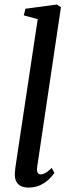

<svg xmlns="http://www.w3.org/2000/svg" viewBox="-20 -838 322 868"><path d="M148 -83Q145.5 -66.5 150.2 -58Q155 -49.5 164 -49.5Q173 -49.5 184.8 -55.8Q196.5 -62 214 -79L226 -56Q219.5 -46 204 -30.2Q188.5 -14.5 164.5 -2.2Q140.5 10 108.5 10Q90.5 10 76.5 4Q62.5 -2 54.5 -15.8Q46.5 -29.5 47 -51.5Q47 -56 47.8 -63Q48.5 -70 49.2 -77.5Q50 -85 51 -91L150.5 -751.5L87.5 -768.5L95 -798.5L237 -817.5L255.5 -805.5Z"/></svg>

Font: Merriweather 48pt
Style: Italic
Weight: 400
Italic angle: -7.8°
Version: Version 2.101